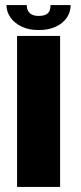

<svg xmlns="http://www.w3.org/2000/svg" viewBox="-20 -734 319 754"><path d="M47 0H216V-593H47ZM131.5 -616Q171.5 -616 199.8 -629.5Q228 -643 242.8 -665.2Q257.5 -687.5 257.5 -714H178.5Q178.5 -701 174.2 -691.2Q170 -681.5 159.5 -676.5Q149 -671.5 131.5 -671.5Q116 -671.5 105.8 -676.5Q95.5 -681.5 90.2 -691Q85 -700.5 85 -714H5.5Q5.5 -687.5 21.2 -665.2Q37 -643 65 -629.5Q93 -616 131.5 -616Z"/></svg>

Font: Anybody Thin
Style: Bold
Weight: 700
Version: Version 1.113;gftools[0.9.25]